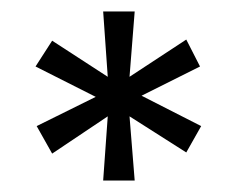

<svg xmlns="http://www.w3.org/2000/svg" viewBox="-20 -708 414 335"><path d="M160 -393 168 -505 71 -440 44 -488 147 -539 42 -592 71 -637 168 -574 160 -688H215L206 -574L305 -639L329 -592L227 -541L331 -488L305 -442L206 -505L215 -393Z"/></svg>

Font: Saira Ultra Condensed Medium
Style: Regular
Weight: 500
Width: 1
Designer: Hector Gatti with collaboration of the Omnibus-Type team
Foundry: Omnibus-Type
Version: Version 1.001; ttfautohint (v1.8)